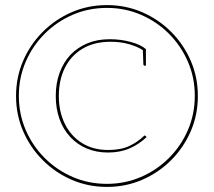

<svg xmlns="http://www.w3.org/2000/svg" viewBox="-20 -727 840 754"><path d="M199 -350Q199 -400 214 -441Q229 -482 257 -512Q285 -541 323.5 -557Q362 -573 411 -573Q455 -573 494.5 -562Q534 -551 553 -534V-469H547Q546 -469 544.5 -471Q543 -473 543 -474L541 -530Q522 -543 488.5 -553Q455 -563 414 -563Q350 -563 304.5 -536Q259 -509 235 -461Q211 -413 211 -350Q211 -289 234.5 -241Q258 -193 301.5 -165.5Q345 -138 405 -138Q455 -138 488.5 -154Q522 -170 545 -193Q546 -194 547 -194.5Q548 -195 549 -195Q550 -195 550 -194.5Q550 -194 551 -193L556 -189Q527 -161 489.5 -144.5Q452 -128 404 -128Q359 -128 321.5 -143.5Q284 -159 256 -189Q228 -219 213.5 -260Q199 -301 199 -350ZM400 7Q326 7 261.5 -21Q197 -49 148 -98Q99 -147 71 -211.5Q43 -276 43 -350Q43 -424 71 -488.5Q99 -553 148 -602Q197 -651 261.5 -679Q326 -707 400 -707Q474 -707 538.5 -679Q603 -651 652 -602Q701 -553 729 -488.5Q757 -424 757 -350Q757 -276 729 -211.5Q701 -147 652 -98Q603 -49 538.5 -21Q474 7 400 7ZM400 -5Q471 -5 533.5 -32Q596 -59 643.5 -106.5Q691 -154 718 -216.5Q745 -279 745 -351Q745 -422 718 -484.5Q691 -547 643.5 -594.5Q596 -642 533.5 -669Q471 -696 400 -696Q328 -696 265.5 -669Q203 -642 155.5 -594.5Q108 -547 81 -484.5Q54 -422 54 -351Q54 -279 81 -216.5Q108 -154 155.5 -106.5Q203 -59 265.5 -32Q328 -5 400 -5Z"/></svg>

Font: Aleo Thin
Style: Regular
Weight: 250
Designer: Alessio Laiso
Foundry: Alessio Laiso
Version: Version 2.001;gftools[0.9.29]